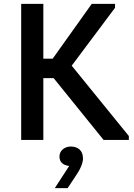

<svg xmlns="http://www.w3.org/2000/svg" viewBox="-20 -720 692 988"><path d="M203 -418H251L452 -700H572V-680L349 -382L643 -20V0H513L256 -318H203V0H89V-700H203ZM336 134Q311 131 298.5 118.5Q286 106 286 86Q286 63 303 48.5Q320 34 345 34Q372 34 389.5 49.5Q407 65 407 96Q407 113 397 137Q387 161 364 194L328 248H262L336 134Z"/></svg>

Font: Tilda Sans Semibold
Style: Regular
Weight: 600
Designer: ParaType Ltd
Foundry: ParaType Ltd
Version: Version 1.009